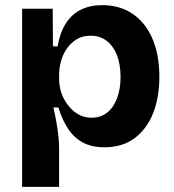

<svg xmlns="http://www.w3.org/2000/svg" viewBox="-20 -559 678 747"><path d="M66 168V-258V-525H185L186 -379L204 -378Q213 -431 235.5 -467Q258 -503 294 -521Q330 -539 377 -539Q447 -539 497 -504.5Q547 -470 573.5 -407.5Q600 -345 600 -260Q600 -181 576 -119.5Q552 -58 504.5 -22Q457 14 386 14Q336 14 301.5 -5Q267 -24 244.5 -58.5Q222 -93 207 -141H188Q194 -114 199 -86Q204 -58 207 -31.5Q210 -5 210 20V168ZM336 -101Q372 -101 397 -121Q422 -141 435.5 -177Q449 -213 449 -259Q449 -309 435 -344.5Q421 -380 395 -400Q369 -420 333 -420Q301 -420 278 -406Q255 -392 239.5 -369Q224 -346 217 -319.5Q210 -293 210 -269V-250Q210 -231 215 -210.5Q220 -190 231 -170.5Q242 -151 257 -135.5Q272 -120 292 -110.5Q312 -101 336 -101Z"/></svg>

Font: Bricolage Grotesque 96pt ExtraBold
Style: Bold
Weight: 700
Version: Version 1.001;gftools[0.9.33.dev8+g029e19f]